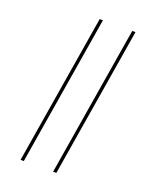

<svg xmlns="http://www.w3.org/2000/svg" viewBox="-173 -922 945 1164"><g transform="rotate(20 300.0 -340.0)"><path d="M315 143 474 -823H495L336 143ZM105 143 264 -823H285L126 143Z"/></g></svg>

Font: Iosevka Slab ThExObl
Style: Regular
Weight: 100
Width: 7
Italic angle: -9°
Monospace: yes
Designer: Belleve Invis
Foundry: Belleve Invis
Version: Version 11.1.1; ttfautohint (v1.8.3)